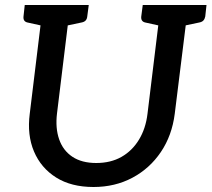

<svg xmlns="http://www.w3.org/2000/svg" viewBox="-20 -739 846 768"><path d="M354 9Q265 9 204.5 -29Q144 -67 116 -133Q88 -199 99 -284L152 -719H261L208 -285Q201 -227 216.5 -182Q232 -137 269.5 -112Q307 -87 365 -87Q423 -87 466 -111.5Q509 -136 536 -180.5Q563 -225 570 -284L623 -719H733L679 -284Q668 -197 623.5 -131Q579 -65 509.5 -28Q440 9 354 9ZM181 -719 158 -634 90 -649Q81 -651 77 -657Q73 -663 74 -673L79 -719ZM335 -719 329 -673Q328 -663 322.5 -657Q317 -651 306 -649L235 -634L234 -719ZM652 -719 629 -634 561 -649Q552 -651 548 -657Q544 -663 545 -673L551 -719ZM806 -719 801 -673Q799 -663 793.5 -657Q788 -651 777 -649L706 -634L705 -719Z"/></svg>

Font: Aleo Medium
Style: Italic
Weight: 500
Italic angle: -7°
Designer: Alessio Laiso
Foundry: Alessio Laiso
Version: Version 2.001;gftools[0.9.29]